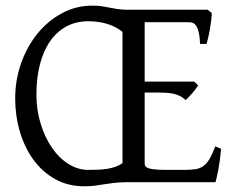

<svg xmlns="http://www.w3.org/2000/svg" viewBox="-20 -650 838 685"><path d="M294.9 -43.9Q314.5 -43.9 331.5 -44.7Q348.6 -45.4 363.5 -47.9Q378.4 -50.3 391.6 -54.9Q404.8 -59.6 417 -67.9V-536.6Q391.1 -556.6 360.4 -565.4Q329.6 -574.2 294.9 -574.2Q251.5 -574.2 217 -555.7Q182.6 -537.1 158.9 -503.2Q135.3 -469.2 122.6 -420.9Q109.9 -372.6 109.9 -313Q109.9 -258.3 124.8 -209.5Q139.6 -160.6 164.8 -123.8Q189.9 -86.9 223.6 -65.4Q257.3 -43.9 294.9 -43.9ZM769 -119.1Q765.1 -76.7 759 -45.4Q752.9 -14.2 749 0H429.7Q403.8 0.5 385.3 2.7Q366.7 4.9 350.6 7.6Q334.5 10.3 318.4 12.5Q302.2 14.6 280.8 14.6Q222.2 14.6 176.3 -11.2Q130.4 -37.1 98.9 -80.6Q67.4 -124 50.8 -180.7Q34.2 -237.3 34.2 -298.8Q34.2 -365.2 55.7 -425.3Q77.1 -485.4 114.3 -530.8Q151.4 -576.2 201.4 -603Q251.5 -629.9 309.1 -629.9Q328.6 -629.9 343 -627.7Q357.4 -625.5 370.6 -622.8Q383.8 -620.1 398.2 -617.9Q412.6 -615.7 432.1 -615.2H721.2L735.8 -603Q734.9 -590.3 733.2 -575.2Q731.4 -560.1 728.8 -544.9Q726.1 -529.8 722.9 -516.1Q719.7 -502.4 716.8 -493.2H693.8Q692.9 -515.6 689.9 -530.5Q687 -545.4 682.1 -554.4Q677.2 -563.5 670.2 -567.1Q663.1 -570.8 653.8 -570.8H496.1V-358.9H672.9L687 -345.2Q682.6 -338.4 676.8 -330.8Q670.9 -323.2 664.8 -316.2Q658.7 -309.1 652.8 -303Q647 -296.9 642.1 -293Q634.8 -300.3 626.2 -305.2Q617.7 -310.1 606.7 -313.5Q595.7 -316.9 580.6 -318.4Q565.4 -319.8 544.9 -319.8H496.1V-75.2Q496.1 -67.9 496.6 -62.3Q497.1 -56.6 503.9 -52.5Q510.7 -48.3 527.3 -46.1Q543.9 -43.9 576.2 -43.9H639.2Q661.6 -43.9 677.5 -46.4Q693.4 -48.8 705.3 -57.4Q717.3 -65.9 727.3 -82.5Q737.3 -99.1 748 -127.9Z"/></svg>

Font: Noto Serif Devanagari
Style: Regular
Weight: 400
Designer: Monotype Design Team
Foundry: Monotype Imaging Inc.
Version: Version 1.01